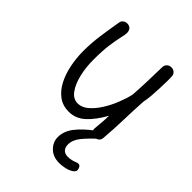

<svg xmlns="http://www.w3.org/2000/svg" viewBox="-220 -662 1022 1022"><g transform="rotate(45 291.0 -151.5)"><path d="M248 11Q203 11 170.5 -12.5Q138 -36 116.5 -76.5Q95 -117 84.5 -168.5Q74 -220 74 -274Q74 -332 82.5 -393Q91 -454 102 -516Q104 -528 114 -535Q124 -542 136 -542Q153 -542 162 -532Q171 -522 171 -505Q171 -492 164 -463Q157 -434 151 -388.5Q145 -343 145 -277Q145 -221 157 -170Q169 -119 192.5 -86.5Q216 -54 250 -54Q281 -54 308.5 -77.5Q336 -101 359.5 -138Q383 -175 399.5 -217Q416 -259 424 -294Q428 -354 429.5 -405.5Q431 -457 432 -506Q432 -524 442.5 -533.5Q453 -543 467 -543Q478 -543 485.5 -539Q493 -535 498 -527.5Q503 -520 503 -508Q504 -496 503.5 -472Q503 -448 502 -419Q501 -390 498.5 -360.5Q496 -331 491 -307Q487 -241 485 -168Q483 -95 477 -21Q476 -7 466.5 1.5Q457 10 441 10Q421 10 414.5 0.5Q408 -9 408 -24Q409 -37 410.5 -53.5Q412 -70 413.5 -89Q415 -108 415 -126Q397 -94 378 -68.5Q359 -43 339 -25Q319 -7 296 2Q273 11 248 11ZM405 240Q358 240 330 212Q302 184 302 148Q302 102 333.5 62Q365 22 420 -19H471L472 -9Q421 37 394.5 70Q368 103 368 137Q368 158 379.5 171Q391 184 414 184Q429 184 443 180.5Q457 177 466 173Q477 168 485.5 170.5Q494 173 498 185Q503 196 499.5 204.5Q496 213 487 219Q468 231 445.5 235.5Q423 240 405 240Z"/></g></svg>

Font: Playpen Sans Light
Style: Regular
Weight: 300
Designer: Laura Meseguer, Veronika Burian, José Scaglione
Foundry: TypeTogether
Version: Version 1.001